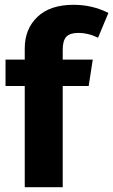

<svg xmlns="http://www.w3.org/2000/svg" viewBox="-20 -779 471 799"><path d="M305 -642Q271 -642 256 -626Q241 -610 241 -572V-531H366L349 -421H241V0H83V-421H3V-531H83V-578Q83 -658 135.5 -708.5Q188 -759 286 -759Q365 -759 431 -725L388 -622Q348 -642 305 -642Z"/></svg>

Font: Fira Sans
Style: Bold
Weight: 700
Designer: bBox Type GmbH & Carrois Corporate GbR & Edenspiekermann AG
Foundry: bBox Type GmbH & Carrois Corporate GbR & Edenspiekermann AG
Version: Version 4.301;PS 004.301;hotconv 1.0.88;makeotf.lib2.5.64775